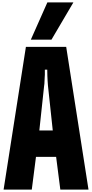

<svg xmlns="http://www.w3.org/2000/svg" viewBox="-20 -1581 768 1601"><path d="M10 0 196 -1190H532L718 0H483L448 -273H280L245 0ZM308 -493H420L380 -866Q378 -889 377 -907.5Q376 -926 375 -947.5Q374 -969 374 -1000H354V-971Q354 -964 354 -957Q353 -949 353 -942Q353 -932 352 -921.5Q351 -911 351 -901Q351 -881 348 -866ZM409 -1250H237L375 -1561H592Z"/></svg>

Font: Boldonse
Style: Regular
Weight: 400
Designer: Universitype Foundry
Foundry: Universitype Foundry
Version: Version 1.000; ttfautohint (v1.8.4.7-5d5b)